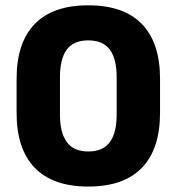

<svg xmlns="http://www.w3.org/2000/svg" viewBox="-20 -672 650 706"><path d="M304.5 14Q174.5 14 107.8 -55Q41 -124 41 -257.5V-382Q41 -514.5 107.5 -583.5Q174 -652.5 304.5 -652.5Q435 -652.5 501.8 -583.5Q568.5 -514.5 568.5 -382V-257.5Q568.5 -124 501.8 -55Q435 14 304.5 14ZM304.5 -115Q359 -115 384 -149.5Q409 -184 409 -250.5V-388Q409 -455 384 -489.2Q359 -523.5 304.5 -523.5Q250 -523.5 225.2 -489.2Q200.5 -455 200.5 -388V-250.5Q200.5 -184 225.8 -149.5Q251 -115 304.5 -115Z"/></svg>

Font: Anek Odia
Style: Bold
Weight: 700
Designer: Yesha Goshar & Mahesh Sahu (Odia), Yesha Goshar (Latin)
Foundry: Ek Type
Version: Version 1.003